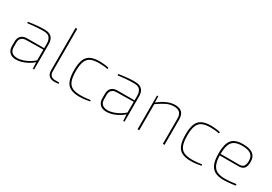

<svg xmlns="http://www.w3.org/2000/svg" viewBox="22 -1527 3346 2366"><g transform="rotate(30 1695.0 -344.0)"><path d="M314 -492Q355 -492 385 -478.5Q415 -465 431 -435.5Q447 -406 447 -358V0H429L423 -106V-112V-358Q423 -404 400 -436.5Q377 -469 313 -469Q259 -469 200 -464.5Q141 -460 88 -453L85 -471Q117 -476 150.5 -480.5Q184 -485 224 -488.5Q264 -492 314 -492ZM427 -290 426 -270 181 -266Q137 -265 114 -242.5Q91 -220 91 -177V-115Q91 -68 116.5 -43.5Q142 -19 191 -18Q230 -17 274.5 -31.5Q319 -46 360 -70.5Q401 -95 428 -122V-97Q414 -81 388.5 -63.5Q363 -46 331 -30Q299 -14 263 -4Q227 6 191 6Q152 6 124 -8Q96 -22 81 -49Q66 -76 66 -115V-177Q66 -231 96 -260.5Q126 -290 181 -290Z M657 -700V-96Q657 -57 678 -36.5Q699 -16 737 -16H795L798 0Q792 2 780 3.5Q768 5 755.5 5.5Q743 6 734 6Q688 6 660.5 -20Q633 -46 633 -95V-700Z M1096 -492Q1114 -492 1137.5 -490.5Q1161 -489 1185.5 -485.5Q1210 -482 1231 -475L1225 -457Q1199 -464 1161.5 -466.5Q1124 -469 1100 -469Q1028 -469 984.5 -448.5Q941 -428 921.5 -378.5Q902 -329 902 -240Q902 -152 921.5 -102Q941 -52 984.5 -31.5Q1028 -11 1100 -11Q1114 -11 1138 -12Q1162 -13 1189 -16Q1216 -19 1238 -23L1242 -5Q1209 2 1171 7Q1133 12 1097 12Q1017 12 968.5 -12.5Q920 -37 898.5 -92.5Q877 -148 877 -240Q877 -333 898.5 -388Q920 -443 968.5 -467.5Q1017 -492 1096 -492Z M1600 -492Q1641 -492 1671 -478.5Q1701 -465 1717 -435.5Q1733 -406 1733 -358V0H1715L1709 -106V-112V-358Q1709 -404 1686 -436.5Q1663 -469 1599 -469Q1545 -469 1486 -464.5Q1427 -460 1374 -453L1371 -471Q1403 -476 1436.5 -480.5Q1470 -485 1510 -488.5Q1550 -492 1600 -492ZM1713 -290 1712 -270 1467 -266Q1423 -265 1400 -242.5Q1377 -220 1377 -177V-115Q1377 -68 1402.5 -43.5Q1428 -19 1477 -18Q1516 -17 1560.5 -31.5Q1605 -46 1646 -70.5Q1687 -95 1714 -122V-97Q1700 -81 1674.5 -63.5Q1649 -46 1617 -30Q1585 -14 1549 -4Q1513 6 1477 6Q1438 6 1410 -8Q1382 -22 1367 -49Q1352 -76 1352 -115V-177Q1352 -231 1382 -260.5Q1412 -290 1467 -290Z M2174 -492Q2303 -492 2303 -361V0H2279V-358Q2279 -415 2252 -442Q2225 -469 2169 -469Q2114 -469 2062.5 -444Q2011 -419 1940 -369V-392Q2002 -442 2060 -467Q2118 -492 2174 -492ZM1937 -480 1940 -392 1943 -376V0H1919V-480Z M2682 -492Q2700 -492 2723.5 -490.5Q2747 -489 2771.5 -485.5Q2796 -482 2817 -475L2811 -457Q2785 -464 2747.5 -466.5Q2710 -469 2686 -469Q2614 -469 2570.5 -448.5Q2527 -428 2507.5 -378.5Q2488 -329 2488 -240Q2488 -152 2507.5 -102Q2527 -52 2570.5 -31.5Q2614 -11 2686 -11Q2700 -11 2724 -12Q2748 -13 2775 -16Q2802 -19 2824 -23L2828 -5Q2795 2 2757 7Q2719 12 2683 12Q2603 12 2554.5 -12.5Q2506 -37 2484.5 -92.5Q2463 -148 2463 -240Q2463 -333 2484.5 -388Q2506 -443 2554.5 -467.5Q2603 -492 2682 -492Z M3138 -492Q3232 -492 3279 -458Q3326 -424 3327 -356Q3329 -292 3306 -259.5Q3283 -227 3224 -227H2946V-249H3224Q3268 -249 3286 -276Q3304 -303 3302 -354Q3301 -414 3260 -441.5Q3219 -469 3139 -469Q3072 -469 3032 -447Q2992 -425 2974.5 -375.5Q2957 -326 2957 -243Q2957 -157 2977 -106Q2997 -55 3039.5 -33Q3082 -11 3149 -11Q3198 -11 3241 -15.5Q3284 -20 3312 -24L3316 -6Q3300 -1 3269.5 3Q3239 7 3205.5 9.5Q3172 12 3146 12Q3070 12 3023 -13.5Q2976 -39 2954 -95Q2932 -151 2932 -242Q2932 -334 2952.5 -389Q2973 -444 3018.5 -468Q3064 -492 3138 -492Z"/></g></svg>

Font: Exo 2 Thin
Style: Regular
Weight: 250
Designer: Natanael Gama
Foundry: Natanael Gama
Version: Version 2.010